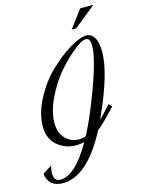

<svg xmlns="http://www.w3.org/2000/svg" viewBox="-147 -916 730 996"><g transform="rotate(-15 218.0 -417.5)"><path d="M398 -326 414 -310Q342 -232 311 -209Q197 9 65 9Q26 9 3.5 -11.5Q-19 -32 -20 -65L28 -95Q22 -71 22 -55Q22 -12 57 -12Q136 -12 226 -168Q201 -163 180 -163Q125 -163 82 -199Q39 -235 39 -301Q39 -371 78.5 -446.5Q118 -522 173.5 -576Q229 -630 286.5 -665Q344 -700 380 -700Q405 -700 421 -674Q437 -648 437 -598Q437 -482 341 -272Q340 -269 338 -265Q336 -261 335 -258Q361 -284 398 -326ZM204 -189Q223 -189 241 -195Q269 -249 291 -301Q395 -552 395 -641Q395 -682 371 -682Q349 -682 305 -646.5Q261 -611 215.5 -558.5Q170 -506 136 -435Q102 -364 102 -304Q102 -250 131.5 -219.5Q161 -189 204 -189ZM456 -844 338 -749H314L385 -844Z"/></g></svg>

Font: Dynalight
Style: Regular
Weight: 400
Designer: Astigmatic (AOETI)
Foundry: Astigmatic (AOETI)
Version: Version 1.000